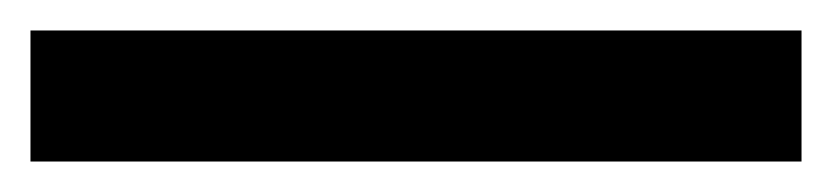

<svg xmlns="http://www.w3.org/2000/svg" viewBox="-23 -866 546 126"><path d="M503 -760H-3V-846H503Z"/></svg>

Font: Noto Sans Medefaidrin SemiBold
Style: Regular
Weight: 600
Designer: Dalton Maag Ltd
Foundry: Dalton Maag Ltd
Version: Version 1.002; ttfautohint (v1.8.4.7-5d5b)